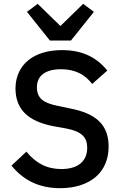

<svg xmlns="http://www.w3.org/2000/svg" viewBox="-20 -972 638 1004"><path d="M295 12C178 12 99 -34 40 -106L118 -179C167 -119 225 -88 301 -88C390 -88 436 -131 436 -199C436 -254 408 -284 327 -300L265 -311C129 -336 61 -398 61 -510C61 -571 86 -623 128 -657C170 -691 230 -710 305 -710C410 -710 486 -672 541 -603L462 -533C426 -580 376 -610 299 -610C219 -610 173 -577 173 -516C173 -457 208 -433 284 -418L346 -405C486 -378 548 -317 548 -205C548 -140 525 -86 482 -48C438 -10 375 12 295 12ZM241 -760 121 -910 177 -952 296 -836 415 -952 471 -910 351 -760Z"/></svg>

Font: Plexus Sans Medium
Style: Regular
Weight: 500
Version: Version 2.001;PS 002.001;hotconv 1.0.70;makeotf.lib2.5.58329